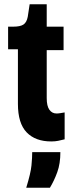

<svg xmlns="http://www.w3.org/2000/svg" viewBox="-20 -653 349 900"><path d="M220 10Q146 10 105 -32.5Q64 -75 64 -166V-422H18V-528H42Q75 -528 90 -538Q105 -548 110 -574L119 -633H199V-528H278V-418H199V-193Q199 -156 211.5 -138.5Q224 -121 245 -121Q253 -121 262 -122.5Q271 -124 283 -126V0Q267 4 253 7Q239 10 220 10ZM103 227Q124 159 127.5 122.5Q131 86 131 60H263Q263 114 248.5 154Q234 194 214 227Z"/></svg>

Font: Bricolage Grotesque 12pt Condensed Bricolage Grotesque 10pt Condensed Regular
Style: Bold
Weight: 700
Width: 3
Designer: Mathieu Triay
Foundry: Atelier Triay
Version: Version 1.001; ttfautohint (v1.8.4.7-5d5b);gftools[0.9.33.de